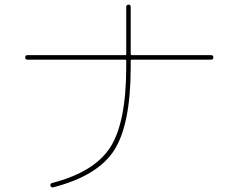

<svg xmlns="http://www.w3.org/2000/svg" viewBox="-20 -800 1040 837"><path d="M99.6 -540Q89.8 -540 89.8 -549.8Q89.8 -559.6 99.6 -559.6H525.4Q530.3 -559.6 530.3 -565.4V-769.5Q530.3 -779.3 540 -779.8Q549.8 -780.3 549.8 -769.5V-565.4Q549.8 -560.5 554.7 -559.6H900.4Q910.2 -559.6 910.2 -549.8Q910.2 -540 900.4 -540H554.7Q549.8 -540 549.8 -535.2V-509.8Q549.8 -257.8 478 -145.5Q406.2 -33.2 211.9 16.6Q202.1 18.6 200.2 9.8Q198.2 0 206.1 -2Q391.6 -49.8 460.9 -158.2Q530.3 -266.6 530.3 -509.8V-535.2Q530.3 -540 525.4 -540Z"/></svg>

Font: Rounded-X Mgen+ 1mn thin
Style: Regular
Weight: 100
Designer: [Source Han Sans]
Ryoko NISHIZUKA  (kana & ideographs); Paul D. Hunt (Latin, Greek & Cyrillic); Wenlong ZHANG  (bopomofo
Version: Version 1.059.20150602